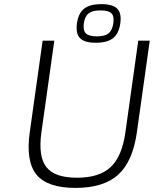

<svg xmlns="http://www.w3.org/2000/svg" viewBox="-20 -899 752 939"><path d="M125.5 -252 188.5 -700.2H245.6L182.6 -252Q166 -133.8 206.8 -81.8Q247.6 -29.8 356.4 -29.8Q465.8 -29.8 521.2 -81.8Q576.7 -133.8 593.3 -252L656.2 -700.2H712.4L649.4 -252Q629.4 -109.4 558.1 -44.7Q486.8 20 349.1 20Q211.9 20 158.7 -44.7Q105.5 -109.4 125.5 -252ZM568.4 -785.2Q561.5 -734.9 533 -712.4Q504.4 -689.9 448.7 -689.9Q393.1 -689.9 371.3 -712.4Q349.6 -734.9 356.4 -785.2Q363.3 -834.5 391.6 -856.7Q419.9 -878.9 475.6 -878.9Q531.2 -878.9 553.2 -856.7Q575.2 -834.5 568.4 -785.2ZM453.1 -721.2Q492.7 -721.2 510.7 -735.6Q528.8 -750 534.2 -785.2Q539.1 -819.8 524.9 -834Q510.7 -848.1 471.2 -848.1Q432.1 -848.1 413.6 -833.7Q395 -819.3 390.1 -785.2Q385.3 -750.5 399.9 -735.8Q414.6 -721.2 453.1 -721.2Z"/></svg>

Font: Fivo Sans Light
Style: Regular
Weight: 300
Designer: Alexander Slobzheninov
Foundry: Alexander Slobzheninov
Version: 1.0